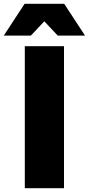

<svg xmlns="http://www.w3.org/2000/svg" viewBox="-61 -994 469 1014"><path d="M69 -974H278L388 -806H244L148 -908H198L102 -806H-41ZM70 -750H277V0H70Z"/></svg>

Font: Unbounded
Style: Bold
Weight: 700
Designer: Luke Prowse, Jean-Baptiste Morizot, Fátima Lázaro, Florian Runge
Foundry: NaN
Version: Version 1.700